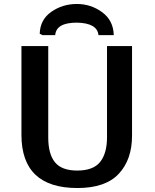

<svg xmlns="http://www.w3.org/2000/svg" viewBox="-20 -927 782 967"><path d="M180 -757Q182 -828 238.5 -867.5Q295 -907 367 -907Q438 -907 494.5 -865.5Q551 -824 553 -750H476Q470 -811 367 -813Q263 -813 258 -750H194ZM88 -248V-695H223V-234Q223 -151 257 -109.5Q291 -68 369 -68Q450 -68 484.5 -111.5Q519 -155 519 -236V-695H645V-244Q645 -123 578 -51.5Q511 20 370 20Q88 20 88 -248Z"/></svg>

Font: Coval
Style: Bold
Weight: 700
Foundry: Context Ltd
Version: Version 001.000